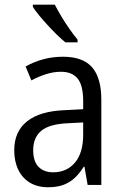

<svg xmlns="http://www.w3.org/2000/svg" viewBox="-20 -786 523 816"><path d="M247.6 -544.9Q332.5 -544.9 371.6 -499.8Q410.6 -454.6 410.6 -362.8V0H352.5L338.9 -77.6H335.9Q318.4 -49.3 297.4 -29.8Q276.4 -10.3 249.3 -0.2Q222.2 9.8 184.1 9.8Q139.2 9.8 106.9 -9.8Q74.7 -29.3 57.6 -64.7Q40.5 -100.1 40.5 -147.5Q40.5 -227.1 95.2 -270.5Q149.9 -314 256.8 -317.9L333.5 -321.8V-356.4Q333.5 -423.3 309.8 -452.1Q286.1 -481 239.7 -481Q207.5 -481 176 -470.9Q144.5 -460.9 113.3 -444.3L88.9 -503.4Q122.1 -522.5 162.6 -533.7Q203.1 -544.9 247.6 -544.9ZM333.5 -265.6 268.1 -262.2Q189.5 -258.8 155.3 -230Q121.1 -201.2 121.1 -147.9Q121.1 -99.6 144 -76.7Q167 -53.7 205.6 -53.7Q263.7 -53.7 298.6 -95Q333.5 -136.2 333.5 -213.9ZM212.9 -766.1Q224.6 -743.2 241.2 -715.6Q257.8 -688 275.9 -662.1Q293.9 -636.2 309.6 -617.7V-606H257.8Q241.2 -619.6 221.4 -638.9Q201.7 -658.2 181.9 -679.7Q162.1 -701.2 145.8 -721.2Q129.4 -741.2 119.6 -756.8V-766.1Z"/></svg>

Font: Open Sans SemiCondensed
Style: Regular
Weight: 400
Width: 4
Designer: Monotype Design Team
Foundry: Monotype Imaging Inc.
Version: Version 3.000